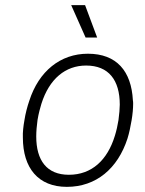

<svg xmlns="http://www.w3.org/2000/svg" viewBox="-20 -720 566 747"><path d="M358 -574 311 -700H257L313 -574ZM240 7C354 7 438 -64 476 -181C483 -203 488 -229 492 -252C496 -275 498 -299 498 -316C498 -321 498 -326 497 -330C491 -443 434 -511 322 -511C215 -511 131 -443 94 -328C86 -305 79 -278 75 -252C71 -230 68 -205 69 -185C69 -66 129 7 240 7ZM248 -40C162 -40 121 -96 121 -189C121 -209 123 -231 126 -253C130 -278 137 -303 141 -316C172 -414 235 -465 315 -465C403 -465 446 -408 446 -313C446 -299 444 -275 441 -253C438 -234 433 -211 427 -192C398 -97 337 -40 248 -40Z"/></svg>

Font: Arthouse Owned Light
Style: Italic
Weight: 300
Italic angle: -10°
Designer: Jeremy Tribby
Foundry: Tribby Type
Version: Version 1.000;PS 001.000;hotconv 1.0.88;makeotf.lib2.5.64775